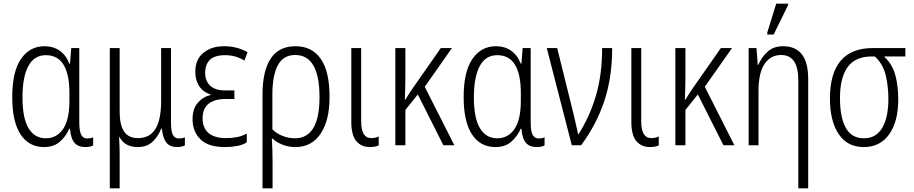

<svg xmlns="http://www.w3.org/2000/svg" viewBox="-20 -795 5003 1051"><path d="M221 10Q138 10 92.5 -59.5Q47 -129 47 -263Q47 -403 95 -472.5Q143 -542 224 -542Q271 -542 306 -518Q341 -494 360 -446H363L370 -532H414V-125Q414 -76 425 -56.5Q436 -37 457 -37Q475 -37 490 -43V1Q484 5 472 7.5Q460 10 447 10Q408 10 388 -13Q368 -36 363 -90H359Q342 -50 308.5 -20Q275 10 221 10ZM231 -38Q290 -38 325 -88.5Q360 -139 360 -243V-287Q360 -388 328 -440.5Q296 -493 231 -493Q167 -493 135 -433Q103 -373 103 -262Q103 -149 136 -93.5Q169 -38 231 -38Z M581 236V-532H635V-183Q635 -112 659 -75.5Q683 -39 735 -39Q800 -39 831 -89.5Q862 -140 862 -242V-532H916V-125Q916 -76 926.5 -56.5Q937 -37 959 -37Q977 -37 992 -43V1Q985 5 973.5 7.5Q962 10 949 10Q911 10 891.5 -13.5Q872 -37 866 -90H862Q848 -52 817 -21Q786 10 734 10Q663 10 634 -45H632Q633 -21 634 2.5Q635 26 635 48V236Z M1212 10Q1119 10 1076.5 -33Q1034 -76 1034 -143Q1034 -199 1062.5 -232Q1091 -265 1133 -275V-278Q1091 -291 1070 -324Q1049 -357 1049 -402Q1049 -470 1093.5 -506Q1138 -542 1206 -542Q1245 -542 1277.5 -533Q1310 -524 1335 -509L1318 -463Q1297 -477 1270 -485Q1243 -493 1213 -493Q1155 -493 1129 -467.5Q1103 -442 1103 -396Q1103 -351 1131 -325.5Q1159 -300 1211 -300H1263V-253H1212Q1155 -253 1122 -227Q1089 -201 1089 -147Q1089 -94 1122 -66.5Q1155 -39 1216 -39Q1249 -39 1277.5 -44.5Q1306 -50 1331 -64V-16Q1310 -2 1278.5 4Q1247 10 1212 10Z M1417 236V-278Q1417 -406 1461.5 -474Q1506 -542 1598 -542Q1687 -542 1735.5 -473.5Q1784 -405 1784 -263Q1784 -136 1735 -63Q1686 10 1597 10Q1558 10 1526 -3Q1494 -16 1471 -37H1468Q1470 -4 1471 26.5Q1472 57 1472 87V236ZM1594 -38Q1729 -38 1729 -263Q1729 -494 1596 -494Q1531 -494 1501 -438Q1471 -382 1471 -278V-87Q1492 -65 1525.5 -51.5Q1559 -38 1594 -38Z M2005 10Q1957 10 1930 -23Q1903 -56 1903 -128V-532H1957V-131Q1957 -39 2012 -39Q2034 -39 2053 -48V1Q2044 5 2032.5 7.5Q2021 10 2005 10Z M2454 -532 2305 -320 2467 0H2407L2267 -278L2199 -193V0H2144V-532H2199V-375Q2199 -342 2198 -310Q2197 -278 2196 -248H2198Q2207 -263 2215.5 -276Q2224 -289 2233 -303L2393 -532Z M2692 10Q2609 10 2563.5 -59.5Q2518 -129 2518 -263Q2518 -403 2566 -472.5Q2614 -542 2695 -542Q2742 -542 2777 -518Q2812 -494 2831 -446H2834L2841 -532H2885V-125Q2885 -76 2896 -56.5Q2907 -37 2928 -37Q2946 -37 2961 -43V1Q2955 5 2943 7.5Q2931 10 2918 10Q2879 10 2859 -13Q2839 -36 2834 -90H2830Q2813 -50 2779.5 -20Q2746 10 2692 10ZM2702 -38Q2761 -38 2796 -88.5Q2831 -139 2831 -243V-287Q2831 -388 2799 -440.5Q2767 -493 2702 -493Q2638 -493 2606 -433Q2574 -373 2574 -262Q2574 -149 2607 -93.5Q2640 -38 2702 -38Z M3110 0 2973 -532H3030L3119 -173Q3124 -149 3132 -116.5Q3140 -84 3144 -61H3147Q3207 -154 3241.5 -269.5Q3276 -385 3276 -532H3331Q3331 -371 3288 -242Q3245 -113 3161 0Z M3538 10Q3490 10 3463 -23Q3436 -56 3436 -128V-532H3490V-131Q3490 -39 3545 -39Q3567 -39 3586 -48V1Q3577 5 3565.5 7.5Q3554 10 3538 10Z M3987 -532 3838 -320 4000 0H3940L3800 -278L3732 -193V0H3677V-532H3732V-375Q3732 -342 3731 -310Q3730 -278 3729 -248H3731Q3740 -263 3748.5 -276Q3757 -289 3766 -303L3926 -532Z M4350 236V-353Q4350 -426 4326 -460Q4302 -494 4256 -494Q4199 -494 4165.5 -445.5Q4132 -397 4132 -295V0H4078V-532H4121L4128 -440H4131Q4148 -481 4181 -511.5Q4214 -542 4267 -542Q4334 -542 4369 -498Q4404 -454 4404 -363V236ZM4180 -606V-617L4229 -775H4294V-767L4215 -606Z M4708 10Q4618 10 4570.5 -61.5Q4523 -133 4523 -256Q4523 -392 4581.5 -462Q4640 -532 4759 -532H4936V-486H4819Q4865 -444 4881 -383.5Q4897 -323 4897 -251Q4897 -130 4847.5 -60Q4798 10 4708 10ZM4709 -38Q4775 -38 4809 -94.5Q4843 -151 4843 -254Q4843 -321 4828.5 -382.5Q4814 -444 4769 -486H4752Q4662 -486 4620 -428Q4578 -370 4578 -257Q4578 -154 4609.5 -96Q4641 -38 4709 -38Z"/></svg>

Font: Noto Sans Condensed Light
Style: Regular
Weight: 300
Width: 3
Designer: Monotype Design Team
Foundry: Monotype Imaging Inc.
Version: Version 2.013; ttfautohint (v1.8.4.7-5d5b)